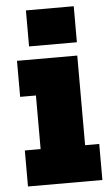

<svg xmlns="http://www.w3.org/2000/svg" viewBox="-55 -823 498 860"><g transform="rotate(-5 194.0 -393.0)"><path d="M306.5 -162H370V0H35.5V-162H106.5V-403H35.5V-565H306.5ZM95 -786.5H310V-624.5H95Z"/></g></svg>

Font: Hepta Slab ExtraBold
Style: Regular
Weight: 800
Designer: Michael LaGattuta
Foundry: Michael LaGattuta
Version: Version 1.102